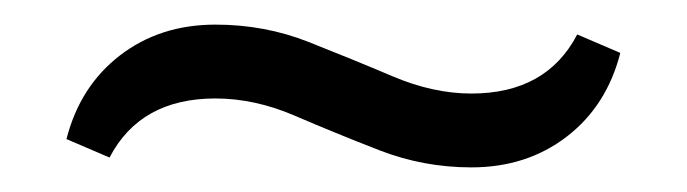

<svg xmlns="http://www.w3.org/2000/svg" viewBox="-20 -420 558 156"><path d="M363 -284Q324 -284 288 -298Q252 -312 219.5 -326Q187 -340 155 -340Q94 -340 69 -292L34 -307Q45 -350 77.5 -375Q110 -400 155 -400Q195 -400 230.5 -386Q266 -372 299 -358Q332 -344 363 -344Q424 -344 449 -392L484 -377Q473 -334 440.5 -309Q408 -284 363 -284Z"/></svg>

Font: Platypi ExtraBold
Style: Regular
Weight: 800
Designer: David Sargent
Foundry: Bolt Cutter Type
Version: Version 1.200; ttfautohint (v1.8.4.7-5d5b)